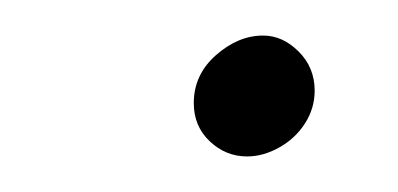

<svg xmlns="http://www.w3.org/2000/svg" viewBox="-20 -337 224 108"><path d="M89 -279Q89 -295 101.5 -306Q114 -317 128 -317Q139 -317 148 -308Q157 -299 157 -286Q157 -276 151.5 -267.5Q146 -259 137 -254Q128 -249 119 -249Q107 -249 98 -257.5Q89 -266 89 -279Z"/></svg>

Font: Josefin Sans Thin Light
Style: Italic
Weight: 300
Italic angle: -7°
Version: Version 2.000